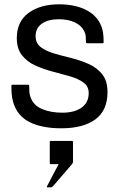

<svg xmlns="http://www.w3.org/2000/svg" viewBox="-20 -562 540 868"><path d="M36 -179H106Q112 -179 112 -174.5Q112 -156 112.8 -146Q113.5 -136 117.5 -124Q130.5 -86 169.8 -69.2Q209 -52.5 262 -52.5Q316.5 -52.5 348.8 -75.5Q381 -98.5 381 -141Q381 -172 357.5 -189Q334 -206 297 -216.8Q260 -227.5 218.5 -238.2Q177 -249 140 -265.8Q103 -282.5 79.5 -312Q56 -341.5 56 -390Q56 -464.5 109 -503.5Q162 -542.5 247 -542.5Q319.5 -542.5 369.8 -516.8Q420 -491 438.5 -442.5Q443 -431.5 445.8 -414.8Q448.5 -398 448.5 -371Q448.5 -366.5 443.5 -366.5H374Q368.5 -366.5 368.5 -371.5Q368.5 -389.5 367.5 -399.5Q366.5 -409.5 360.5 -421.5Q348 -447 317.8 -461Q287.5 -475 246 -475Q198 -475 169.5 -455.2Q141 -435.5 141 -398.5Q141 -366.5 164.5 -348.8Q188 -331 225 -320.2Q262 -309.5 303.5 -299.2Q345 -289 382 -272.2Q419 -255.5 442.5 -225.8Q466 -196 466 -145.5Q466 -62.5 411 -22.2Q356 18 257 18Q169.5 18 113.8 -10Q58 -38 40 -99Q34 -119.5 32.8 -137Q31.5 -154.5 31.5 -175Q31.5 -179 36 -179ZM210 285H195Q190 285 192.5 280L245 180H210Q205 180 205 175V80Q205 75 210 75H305Q310 75 310 80V170Q310 175 305.5 180L219.5 280Q215 285 210 285Z"/></svg>

Font: MFEK Sans
Style: Regular
Weight: 400
Designer: Owen Earl
Foundry: indestructible type*
Version: Version 0.001; ttfautohint (v1.8.4.7-5d5b)